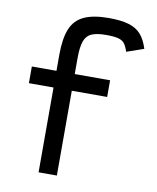

<svg xmlns="http://www.w3.org/2000/svg" viewBox="-89 -883 779 952"><g transform="rotate(10 300.0 -407.0)"><path d="M171 0V-591Q171 -674 191 -722.5Q211 -771 257.5 -792.5Q304 -814 382 -814Q443 -814 482 -802.5Q521 -791 544 -765Q567 -739 581 -694L495 -664Q486 -691 475.5 -704.5Q465 -718 444 -723.5Q423 -729 382 -729Q336 -729 310 -717.5Q284 -706 273.5 -676Q263 -646 263 -591V0ZM47 -427V-511H441V-427Z"/></g></svg>

Font: Victor Mono SemiBold
Style: Regular
Weight: 600
Monospace: yes
Designer: Rune Bjørnerås
Version: Version 1.561;gftools[0.9.30]